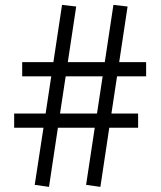

<svg xmlns="http://www.w3.org/2000/svg" viewBox="-20 -744 643 766"><path d="M531 -291V-234.5H416L380.5 1.5L323.5 -6.5L358 -234.5H211L175.5 1.5L118.5 -6.5L153.5 -234.5H36.5V-291H162L184.5 -439.5H68.5V-496H193L227.5 -724.5L284 -718L250.5 -496H398L432.5 -724.5L489 -718L455.5 -496H563V-439.5H447L424.5 -291ZM219.5 -291H367L389.5 -439.5H242Z"/></svg>

Font: Public Sans
Style: Regular
Weight: 400
Designer: The Public Sans project authors (U.S. Web Design System). Libre Franklin designed by Pablo Impallari and Rodrigo Fuenzal
Version: Version 1.008; ttfautohint (v1.8.1) -l 8 -r 50 -G 200 -x 14 